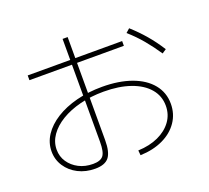

<svg xmlns="http://www.w3.org/2000/svg" viewBox="-138 -978 1276 1175"><g transform="rotate(-20 500.0 -390.0)"><path d="M582 -6Q657 -9 713.5 -35Q770 -61 802 -105Q834 -149 834 -206Q834 -270 793.5 -317.5Q753 -365 679 -391Q605 -417 505 -417Q422 -417 351 -399Q280 -381 227 -349Q174 -317 144 -274Q114 -231 114 -181Q114 -136 138 -100.5Q162 -65 202.5 -44Q243 -23 295 -23Q343 -23 361.5 -46.5Q380 -70 380 -136V-806H413V-135Q413 -57 387 -24Q361 9 297 9Q236 9 187 -16Q138 -41 109.5 -84.5Q81 -128 81 -181Q81 -238 113 -286.5Q145 -335 203 -371.5Q261 -408 338.5 -428Q416 -448 506 -448Q615 -448 696.5 -418.5Q778 -389 822.5 -334.5Q867 -280 867 -207Q867 -141 831.5 -89Q796 -37 732.5 -7Q669 23 585 26ZM103 -638V-669H718V-638ZM925 -513Q889 -567 849 -615Q809 -663 760 -706L785 -728Q834 -684 875 -636Q916 -588 952 -531Z"/></g></svg>

Font: M PLUS 1 Code ExtraLight
Style: Regular
Weight: 250
Designer: Coji Morishita
Foundry: UNDERFOREST DESIGN
Version: Version 1.002